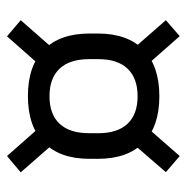

<svg xmlns="http://www.w3.org/2000/svg" viewBox="-12 -582 532 547"><g transform="rotate(90 253.5 -308.0)"><path d="M253 -122Q167 -122 121 -167.5Q75 -213 75 -297.5V-321Q75 -406 121.2 -451.2Q167.5 -496.5 253.5 -496.5Q340 -496.5 386 -451.2Q432 -406 432 -321V-297.5Q432 -213 385.8 -167.5Q339.5 -122 253 -122ZM253.5 -183.5Q305 -183.5 332 -212.2Q359 -241 359 -296.5V-322.5Q359 -377.5 332 -406Q305 -434.5 253.5 -434.5Q202.5 -434.5 175.2 -406Q148 -377.5 148 -322.5V-296.5Q148 -241 175.2 -212.2Q202.5 -183.5 253.5 -183.5ZM334 -164.5 379.5 -205.5 470.5 -101.5 424 -62.5ZM129 -206.5 173 -164.5 83 -62.5 37 -101.5ZM171.5 -453.5 124.5 -415 37 -515 82.5 -554.5ZM379.5 -410.5 334 -451.5 424 -554.5 470 -515Z"/></g></svg>

Font: Anek Kannada
Style: Regular
Weight: 400
Version: Version 1.003